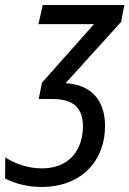

<svg xmlns="http://www.w3.org/2000/svg" viewBox="-30 -734 515 764"><path d="M134 10C298 10 388 -98 388 -232C388 -340 329 -397 231 -403L452 -647L465 -714H140L123 -638H344L137 -405L124 -340H180C257 -340 300 -308 300 -232C300 -143 251 -64 136 -64C84 -64 31 -81 -9 -108L-10 -24C30 -2 86 10 134 10Z"/></svg>

Font: Noto Sans Display SemiCondensed
Style: Italic
Weight: 400
Width: 4
Italic angle: -12°
Designer: Monotype Design Team
Foundry: Monotype Imaging Inc.
Version: Version 1.900